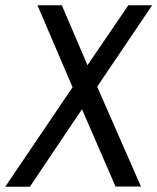

<svg xmlns="http://www.w3.org/2000/svg" viewBox="-63 -504 601 733"><path d="M214 -171 -43 209H51L250 -87L378 208H475L308 -173L518 -484H427L271 -255L173 -484H80Z"/></svg>

Font: Gamestation Text
Style: Italic
Weight: 400
Designer: Jonas Hecksher
Foundry: Jonas Hecksher, Playtypeª, e-types AS
Version: Version 1.003